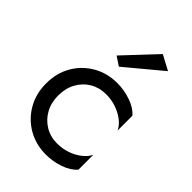

<svg xmlns="http://www.w3.org/2000/svg" viewBox="-216 -810 911 911"><g transform="rotate(45 239.0 -355.0)"><path d="M218 -530 173 -560 323 -720 398 -680ZM111 -230Q111 -182 131.5 -145Q152 -108 187.5 -86.5Q223 -65 268 -65Q305 -65 337.5 -76.5Q370 -88 394 -107.5Q418 -127 428 -149V-49Q404 -21 359.5 -5.5Q315 10 268 10Q201 10 147 -21Q93 -52 61.5 -106.5Q30 -161 30 -230Q30 -300 61.5 -354Q93 -408 147 -439Q201 -470 268 -470Q315 -470 359.5 -454.5Q404 -439 428 -411V-311Q418 -334 394 -353Q370 -372 337.5 -383.5Q305 -395 268 -395Q223 -395 187.5 -374Q152 -353 131.5 -315.5Q111 -278 111 -230Z"/></g></svg>

Font: Venryn Sans
Style: Regular
Weight: 400
Designer: Owen Earl, indestructible type* (font) & Cristiano Sobral (main changes)
Version: Version 3.600; ttfautohint (v1.8.3)